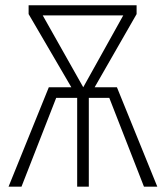

<svg xmlns="http://www.w3.org/2000/svg" viewBox="-20 -704 625 724"><path d="M420.9 -375 573.2 0H522.9L392.1 -335H314.9V0H271V-335H191.9L61 0H12.2L164.1 -375H249L87.9 -650.9V-684.1H495.1V-650.9L336.9 -375ZM141.1 -646 293.9 -375 444.8 -646Z"/></svg>

Font: Fira Sans Compressed ExtraLight
Style: Regular
Weight: 250
Width: 1
Designer: Carrois Corporate & Edenspiekermann AG
Foundry: Carrois Corporate GbR & Edenspiekermann AG
Version: Version 4.203;PS 004.203;hotconv 1.0.88;makeotf.lib2.5.64775